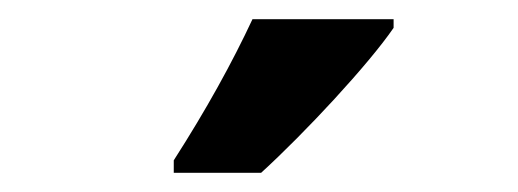

<svg xmlns="http://www.w3.org/2000/svg" viewBox="-20 -786 540 200"><path d="M161 -619V-606H252C298 -648 364 -719 390 -757V-766H243C222 -721 195 -672 161 -619Z"/></svg>

Font: Noto Sans Mono ExtraCondensed ExtraBold
Style: Regular
Weight: 800
Width: 2
Designer: Monotype Design Team
Foundry: Monotype Imaging Inc.
Version: Version 2.014